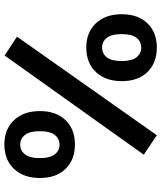

<svg xmlns="http://www.w3.org/2000/svg" viewBox="52 -792 753 898"><g transform="rotate(90 429.0 -342.5)"><path d="M46 -535Q46 -611 88.5 -655Q131 -699 202 -699Q274 -699 316.5 -655Q359 -611 359 -535Q359 -459 316.5 -414Q274 -369 202 -369Q131 -369 88.5 -414Q46 -459 46 -535ZM151 -45 612 -699 703 -638 239 13ZM265 -535Q265 -582 247.5 -604Q230 -626 202 -626Q174 -626 156.5 -604Q139 -582 139 -535Q139 -487 156.5 -465Q174 -443 202 -443Q230 -443 247.5 -465Q265 -487 265 -535ZM499 -152Q499 -228 541.5 -272Q584 -316 655 -316Q727 -316 769.5 -272Q812 -228 812 -152Q812 -76 769.5 -31Q727 14 655 14Q584 14 541.5 -31Q499 -76 499 -152ZM719 -152Q719 -199 701.5 -221.5Q684 -244 656 -244Q628 -244 610.5 -221.5Q593 -199 593 -152Q593 -105 610.5 -82.5Q628 -60 656 -60Q684 -60 701.5 -82.5Q719 -105 719 -152Z"/></g></svg>

Font: Maitree SemiBold
Style: Regular
Weight: 600
Designer: CadsonDemak Team
Foundry: CadsonDemak
Version: Version 1.001